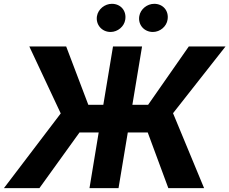

<svg xmlns="http://www.w3.org/2000/svg" viewBox="-37 -966 1178 986"><path d="M692.5 -727.3H543.3L493.6 -427.9H416.5L302.9 -727.3H113.6L274.9 -383.5L-16.7 0H165.5L371.4 -285.9H469.8L422.6 0H571.7L619.3 -285.9H721.6L827.4 0H1011L851.6 -384.6L1121.1 -727.3H932.5L723.7 -427.9H642.8ZM460.9 -883.2C453.8 -839.5 485.8 -801.8 530.9 -801.8C567.8 -801.8 601.2 -830.3 606.2 -865.1C613.6 -909.8 583.5 -946.4 537.6 -946.4C501.1 -946.4 467 -919 460.9 -883.2ZM678.3 -883.2C670.8 -838.8 703.1 -801.8 748.2 -801.8C785.2 -801.8 818.5 -830.3 823.5 -865.1C831 -909.8 800.8 -946.4 755 -946.4C718.4 -946.4 684.3 -919 678.3 -883.2Z"/></svg>

Font: Margiela Sans
Style: Bold Italic
Weight: 700
Italic angle: -9.39999°
Designer: Stefan Endress, Andreas Faust
Version: Version 1.100;FEAKit 1.0